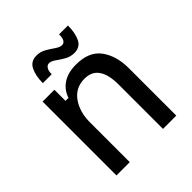

<svg xmlns="http://www.w3.org/2000/svg" viewBox="-188 -798 919 919"><g transform="rotate(-45 271.0 -338.5)"><path d="M71.7 0V-500H151.7V-425H171.7Q185.8 -466.7 220.8 -489.6Q255.8 -512.5 310 -512.5Q397.5 -512.5 437.1 -458.8Q476.7 -405 476.7 -320.8V0H386.7V-301.7Q386.7 -366.7 363.3 -401.2Q340 -435.8 290.8 -435.8Q230 -435.8 195.8 -387.9Q161.7 -340 161.7 -269.2V0ZM135 -561.7Q135 -610.8 151.2 -643.8Q167.5 -676.7 206.7 -676.7Q233.3 -676.7 255.4 -663.8Q277.5 -650.8 295.8 -637.9Q314.2 -625 329.2 -625Q340.8 -625 347.9 -635.8Q355 -646.7 355 -671.7H415Q415 -621.7 399.2 -589.2Q383.3 -556.7 344.2 -556.7Q317.5 -556.7 295.4 -569.6Q273.3 -582.5 255.4 -595.4Q237.5 -608.3 223.3 -608.3Q210.8 -608.3 202.9 -596.2Q195 -584.2 195 -561.7Z"/></g></svg>

Font: Familjen Grotesk GF
Style: Regular
Weight: 400
Designer: Anders Wikstroem, Jonas Baeckman, Matilda Gysing, Kristian Moeller
Foundry: Familjen STHLM AB
Version: Version 2.000; Beta; Release 4; Build 6